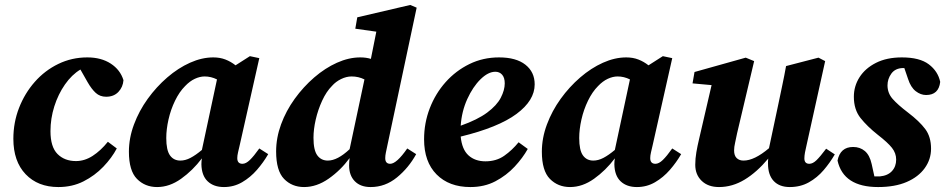

<svg xmlns="http://www.w3.org/2000/svg" viewBox="-20 -741 3829 776"><path d="M216 15Q133 15 83.5 -37Q34 -89 34 -180Q34 -246 57 -305Q80 -364 120.5 -410Q161 -456 215.5 -482.5Q270 -509 333 -509Q389 -509 427.5 -484Q466 -459 479 -417Q477 -389 458.5 -369.5Q440 -350 409 -350Q384 -350 367 -365.5Q350 -381 334 -409L305 -460Q270 -439 242.5 -399.5Q215 -360 199.5 -311Q184 -262 184 -211Q184 -147 212.5 -118.5Q241 -90 287 -90Q322 -90 354.5 -111Q387 -132 416 -168L452 -141Q432 -103 397.5 -67Q363 -31 317.5 -8Q272 15 216 15Z M652 -183Q652 -134 667 -113Q682 -92 709 -92Q729 -92 750 -103Q771 -114 796 -135L857 -420Q833 -432 807 -432Q788 -432 767.5 -422.5Q747 -413 728 -393Q705 -370 687.5 -334Q670 -298 661 -258Q652 -218 652 -183ZM885 15Q844 15 819.5 -8Q795 -31 794 -77Q794 -84 794.5 -89.5Q795 -95 796 -101Q759 -52 712 -18.5Q665 15 615 15Q566 15 533.5 -18Q501 -51 501 -128Q501 -183 521.5 -238Q542 -293 577 -341.5Q612 -390 656 -428Q700 -466 748 -487.5Q796 -509 842 -509Q869 -509 891 -500.5Q913 -492 932 -477L990 -514L1028 -506L949 -155Q945 -138 942 -125Q939 -112 939 -102Q939 -79 960 -79Q974 -79 990 -94.5Q1006 -110 1028 -141L1064 -118Q1045 -85 1018.5 -54.5Q992 -24 958.5 -4.5Q925 15 885 15Z M1247 -184Q1247 -134 1262.5 -113Q1278 -92 1305 -92Q1344 -92 1393 -138L1453 -420Q1429 -432 1401 -432Q1380 -432 1358.5 -421.5Q1337 -411 1322 -394Q1299 -371 1282 -334Q1265 -297 1256 -257.5Q1247 -218 1247 -184ZM1478 15Q1437 15 1414 -8.5Q1391 -32 1391 -72Q1391 -80 1391.5 -87Q1392 -94 1393 -102Q1357 -53 1308.5 -19Q1260 15 1209 15Q1160 15 1128 -18Q1096 -51 1096 -129Q1096 -184 1116 -238.5Q1136 -293 1171 -341.5Q1206 -390 1250 -428Q1294 -466 1342 -487.5Q1390 -509 1436 -509Q1460 -509 1479 -503L1501 -613L1416 -625L1424 -671L1638 -721L1664 -710L1546 -155Q1542 -136 1539.5 -124Q1537 -112 1537 -102Q1537 -79 1557 -79Q1583 -79 1626 -141L1662 -118Q1632 -63 1584.5 -24Q1537 15 1478 15Z M1982 -451Q1953 -451 1922 -420.5Q1891 -390 1868.5 -340.5Q1846 -291 1842 -233Q1910 -257 1949 -286Q1988 -315 2004 -346Q2020 -377 2020 -404Q2020 -427 2009.5 -439Q1999 -451 1982 -451ZM1881 15Q1795 15 1744.5 -36Q1694 -87 1694 -178Q1694 -244 1717 -303.5Q1740 -363 1781 -409Q1822 -455 1877 -482Q1932 -509 1997 -509Q2066 -509 2103.5 -479.5Q2141 -450 2141 -400Q2141 -335 2067.5 -280.5Q1994 -226 1842 -189Q1847 -137 1873.5 -113Q1900 -89 1942 -89Q1986 -89 2018 -111.5Q2050 -134 2076 -166L2113 -139Q2093 -103 2060 -67.5Q2027 -32 1982.5 -8.5Q1938 15 1881 15Z M2321 -183Q2321 -134 2336 -113Q2351 -92 2378 -92Q2398 -92 2419 -103Q2440 -114 2465 -135L2526 -420Q2502 -432 2476 -432Q2457 -432 2436.5 -422.5Q2416 -413 2397 -393Q2374 -370 2356.5 -334Q2339 -298 2330 -258Q2321 -218 2321 -183ZM2554 15Q2513 15 2488.5 -8Q2464 -31 2463 -77Q2463 -84 2463.5 -89.5Q2464 -95 2465 -101Q2428 -52 2381 -18.5Q2334 15 2284 15Q2235 15 2202.5 -18Q2170 -51 2170 -128Q2170 -183 2190.5 -238Q2211 -293 2246 -341.5Q2281 -390 2325 -428Q2369 -466 2417 -487.5Q2465 -509 2511 -509Q2538 -509 2560 -500.5Q2582 -492 2601 -477L2659 -514L2697 -506L2618 -155Q2614 -138 2611 -125Q2608 -112 2608 -102Q2608 -79 2629 -79Q2643 -79 2659 -94.5Q2675 -110 2697 -141L2733 -118Q2714 -85 2687.5 -54.5Q2661 -24 2627.5 -4.5Q2594 15 2554 15Z M3172 15Q3130 15 3107 -9.5Q3084 -34 3084 -80Q3084 -85 3084 -90Q3084 -95 3085 -100Q3039 -45 2989.5 -15Q2940 15 2886 15Q2842 15 2816 -10Q2790 -35 2790 -75Q2790 -100 2794.5 -126Q2799 -152 2805 -177L2856 -397L2779 -404L2787 -450L2994 -508L3028 -494L2959 -202Q2955 -181 2951 -164Q2947 -147 2947 -133Q2947 -112 2957.5 -102Q2968 -92 2985 -92Q3029 -92 3088 -142L3126 -321Q3134 -360 3142 -397.5Q3150 -435 3157 -474L3288 -508L3315 -494L3240 -155Q3236 -139 3233.5 -125Q3231 -111 3231 -101Q3231 -79 3251 -79Q3265 -79 3280 -93.5Q3295 -108 3319 -140L3354 -117Q3335 -84 3309 -53.5Q3283 -23 3249 -4Q3215 15 3172 15Z M3529 15Q3389 15 3365 -92Q3376 -147 3428 -147Q3456 -147 3475.5 -130.5Q3495 -114 3503 -78L3514 -28Q3519 -28 3525 -28Q3531 -28 3536 -28Q3568 -31 3585 -49.5Q3602 -68 3602 -96Q3602 -122 3585 -143.5Q3568 -165 3528 -196Q3485 -230 3458 -264Q3431 -298 3431 -350Q3431 -393 3454 -429Q3477 -465 3520.5 -487Q3564 -509 3625 -509Q3697 -509 3734 -481Q3771 -453 3780 -410Q3774 -357 3723 -357Q3701 -357 3681 -372.5Q3661 -388 3650 -422L3635 -466Q3634 -466 3632.5 -466Q3631 -466 3629 -466Q3598 -465 3582.5 -443.5Q3567 -422 3567 -396Q3567 -365 3587.5 -341.5Q3608 -318 3650 -286Q3696 -251 3719.5 -219.5Q3743 -188 3743 -140Q3743 -97 3717.5 -61.5Q3692 -26 3644.5 -5.5Q3597 15 3529 15Z"/></svg>

Font: Source Serif 4 SmText
Style: Bold Italic
Weight: 700
Italic angle: -12°
Designer: Frank Grießhammer
Foundry: Adobe
Version: Version 4.005;hotconv 1.1.0;makeotfexe 2.6.0